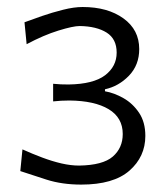

<svg xmlns="http://www.w3.org/2000/svg" viewBox="-20 -823 468 537"><path d="M207.2 -306.7Q297.3 -306.7 341.9 -345.6Q386.5 -384.6 386.5 -442.9Q386.5 -481.4 369 -507.5Q351.5 -533.6 325.5 -548.4Q299.5 -563.2 273.6 -567.7V-573.3Q312 -581.6 340.7 -611.3Q369.4 -641.1 369.4 -685.8Q369.4 -739.7 325.3 -771.5Q281.2 -803.4 211.1 -803.4Q186.8 -803.4 156.4 -795.7Q126 -788.1 97.4 -778.2Q68.8 -768.4 48.5 -760.7L54.5 -699.4Q102.2 -724.8 143.4 -737.5Q184.5 -750.2 202.9 -750.2Q250.2 -749.5 278.3 -731.8Q306.3 -714.1 306.3 -675.8Q306.3 -637.3 273.9 -612.5Q241.4 -587.8 172 -586.7Q160.7 -586.7 150 -587.1Q139.2 -587.5 128.6 -588.7V-539.4Q139.9 -540.7 151.3 -541.3Q162.8 -541.9 174.2 -541.9Q244.5 -541.2 283.9 -517.6Q323.3 -493.9 323.3 -448.2Q323.3 -409.4 295.5 -385.1Q267.7 -360.9 201.2 -359.9Q178.1 -359.9 151.9 -365.9Q125.7 -372 98 -382.4Q70.3 -392.8 42.8 -405.2L36.8 -344.5Q66.1 -334.7 109.8 -320.7Q153.5 -306.7 207.2 -306.7Z"/></svg>

Font: Pinar-VF-FD
Style: Regular
Weight: 300
Designer: Amin Abedi
Version: Version 3.0